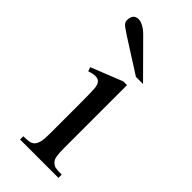

<svg xmlns="http://www.w3.org/2000/svg" viewBox="-220 -727 774 774"><g transform="rotate(45 166.5 -340.5)"><path d="M293.5 0H74.7V-18.6Q99.1 -18.6 111.1 -21.7Q123 -24.9 129.9 -33.7Q136.2 -42 139.6 -55.9Q143.1 -69.8 143.1 -101.1V-273.4Q143.1 -333.5 141.4 -356.9Q139.6 -380.4 129.9 -388.7Q114.7 -402.8 74.7 -388.7L68.4 -406.2L203.6 -460H224.6V-101.1Q224.6 -71.3 227.3 -56.4Q230 -41.5 236.3 -34.7Q246.1 -23.9 256.3 -21.2Q266.6 -18.6 293.5 -18.6ZM267.1 -508.8H226.6L82.5 -600.6Q70.3 -608.4 54.7 -619.6Q39.1 -630.9 39.1 -643.6Q39.1 -681.2 70.3 -681.2Q83 -681.2 98.9 -671.9Q114.7 -662.6 128.4 -648.4Z"/></g></svg>

Font: BabelStone Englisc
Style: Regular
Weight: 400
Designer: Andrew West
Foundry: BabelStone
Version: Version 1.000 June 24, 2023